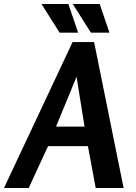

<svg xmlns="http://www.w3.org/2000/svg" viewBox="-75 -943 680 963"><path d="M397 -732 545 0H405L366 -210H166L69 0H-55L289 -732ZM309 -558 206 -308H349ZM425 -923 474 -779H381L290 -923ZM268 -923 317 -779H224L133 -923Z"/></svg>

Font: Rosario
Style: Bold Italic
Weight: 700
Italic angle: -8.05°
Designer: Hector Gatti
Foundry: Omnibus Type
Version: Version 1.101; ttfautohint (v1.8.1.43-b0c9)